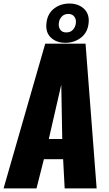

<svg xmlns="http://www.w3.org/2000/svg" viewBox="-22 -1054 607 1074"><path d="M349.6 -872.6C334.3 -872.2 322.9 -877.3 315.4 -887.7C309.6 -896.2 306.6 -905.6 306.6 -916C306.6 -918.6 306.8 -921.4 307.1 -924.3C308.4 -938.6 313.8 -950.8 323.2 -960.9C332.7 -971 345 -976.1 360.1 -976.1C375.2 -976.1 386.4 -971 393.6 -960.9C400.1 -952.5 403.2 -942.4 402.8 -930.7C402.8 -928.7 402.7 -926.6 402.3 -924.3C400.7 -910 395.3 -897.8 386 -887.7C376.7 -877.6 364.6 -872.6 349.6 -872.6ZM343.3 -814.5C376.8 -814.5 406 -824.1 430.9 -843.3C455.8 -862.5 470.1 -889.5 473.6 -924.3C474.3 -929.2 474.6 -934.1 474.6 -939C474.3 -967 465.2 -989.1 447.3 -1005.4C426.4 -1024.6 399.4 -1034.2 366.2 -1034.2C333 -1034.2 304.2 -1024.7 279.8 -1005.6C255.4 -986.6 241.4 -959.5 237.8 -924.3C237.1 -919.1 236.8 -914.1 236.8 -909.2C236.8 -881.5 245.6 -859.5 263.2 -843.3C283.7 -824.1 310.4 -814.5 343.3 -814.5ZM-2 0H182.1L223.6 -163.6H331.1L339.8 0H518.6L456.5 -809.6H231ZM251 -276.4 320.8 -580.6 326.2 -276.4Z"/></svg>

Font: Oswald
Style: Heavy
Weight: 800
Designer: Vernon Adams
Foundry: Vernon Adams
Version: 3.0; ttfautohint (v0.95.6-bc232) -l 8 -r 50 -G 200 -x 0 -w "